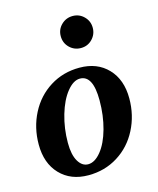

<svg xmlns="http://www.w3.org/2000/svg" viewBox="-109 -782 717 869"><g transform="rotate(-15 250.0 -347.5)"><path d="M333.5 -305.2Q333.5 -422.9 272.5 -422.9Q241.7 -422.9 211.7 -385.7Q181.6 -348.6 163.3 -286.1Q145 -223.6 145 -155.8Q145 -99.6 163.1 -69.1Q181.2 -38.6 209.5 -38.6Q240.7 -38.6 270 -74.7Q299.3 -110.8 316.4 -172.4Q333.5 -233.9 333.5 -305.2ZM198.2 9.8Q115.2 9.8 65.4 -42.5Q15.6 -94.7 15.6 -182.6Q15.6 -261.7 49.8 -328.1Q84 -394.5 145.3 -432.9Q206.5 -471.2 283.2 -471.2Q366.2 -471.2 416 -418.9Q465.8 -366.7 465.8 -278.8Q465.8 -199.7 431.6 -133.3Q397.5 -66.9 336.2 -28.6Q274.9 9.8 198.2 9.8ZM238.8 -630.4Q238.8 -662.1 261 -683.6Q283.2 -705.1 314 -705.1Q345.2 -705.1 366.9 -683.3Q388.7 -661.6 388.7 -630.4Q388.7 -599.6 367.2 -577.4Q345.7 -555.2 314 -555.2Q282.7 -555.2 260.7 -576.9Q238.8 -598.6 238.8 -630.4Z"/></g></svg>

Font: Tinos
Style: Bold Italic
Weight: 700
Italic angle: -16.333°
Designer: Steve Matteson
Foundry: Monotype Imaging Inc.
Version: Version 1.23